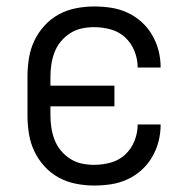

<svg xmlns="http://www.w3.org/2000/svg" viewBox="-20 -562 590 594"><path d="M271 12Q243 12 215 6.5Q187 1 162 -12.5Q137 -26 117.5 -47.5Q98 -69 86 -94.5Q74 -120 69.5 -148.5Q65 -177 65 -205V-325Q65 -353 69.5 -381.5Q74 -410 86 -435.5Q98 -461 117.5 -482.5Q137 -504 162 -517.5Q187 -531 215 -536.5Q243 -542 271 -542Q298 -542 324 -538Q350 -534 374 -523Q398 -512 417.5 -494.5Q437 -477 450.5 -454Q464 -431 470.5 -405.5Q477 -380 477 -354V-353H406Q406 -379 396 -404Q386 -429 367 -446.5Q348 -464 322.5 -471Q297 -478 271 -478Q252 -478 233 -474Q214 -470 197.5 -459.5Q181 -449 168.5 -434Q156 -419 149 -401Q142 -383 139 -363.5Q136 -344 136 -325V-297H334V-233H136V-205Q136 -186 139 -166.5Q142 -147 149 -129Q156 -111 168.5 -96Q181 -81 197.5 -70.5Q214 -60 233 -56Q252 -52 271 -52Q297 -52 322.5 -59Q348 -66 367 -83.5Q386 -101 396 -126Q406 -151 406 -177H477V-176Q477 -150 470.5 -124.5Q464 -99 450.5 -76Q437 -53 417.5 -35.5Q398 -18 374 -7Q350 4 324 8Q298 12 271 12Z"/></svg>

Font: Lode Term
Style: Regular
Weight: 400
Monospace: yes
Designer: Belleve Invis
Foundry: Belleve Invis
Version: Version 29.2.0